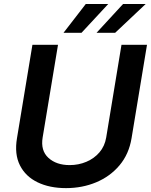

<svg xmlns="http://www.w3.org/2000/svg" viewBox="-20 -958 777 989"><path d="M605.8 -727.3H737.2L657.7 -246.4Q644.2 -164.1 595.7 -106.5Q547.2 -49 475.5 -19Q403.8 11 320 11Q235.4 11 173.5 -19Q111.5 -49 82.6 -106.5Q53.6 -164.1 67.5 -246.4L147 -727.3H278.8L199.6 -249.6Q188.6 -182.2 229.4 -144.9Q270.2 -107.6 338.8 -107.6Q384.6 -107.6 424.7 -124.5Q464.8 -141.3 492.2 -173.1Q519.5 -204.9 527 -249.6ZM477.3 -789.1 614 -937.5H730.5L573.2 -789.1ZM307.2 -789.1 421.9 -937.5H537.6L399.9 -789.1Z"/></svg>

Font: Inter UI Semi Bold
Style: Italic
Weight: 600
Italic angle: -9.39999°
Designer: Rasmus Andersson
Foundry: rsms
Version: 3.2;8d6f07862